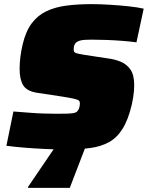

<svg xmlns="http://www.w3.org/2000/svg" viewBox="-20 -716 716 930"><path d="M297 8Q250 8 197 5.5Q144 3 95.5 -1Q47 -5 11 -10L45 -176Q84 -173 122.5 -170Q161 -167 195 -166Q229 -165 253 -165Q282 -165 301 -165.5Q320 -166 331 -167.5Q342 -169 348 -172Q352 -174 354.5 -177Q357 -180 359.5 -184Q362 -188 363.5 -193Q365 -198 366 -203.5Q367 -209 367 -216Q367 -224 362.5 -228.5Q358 -233 339.5 -237.5Q321 -242 276 -249L157 -267Q109 -275 92 -303.5Q75 -332 75 -382Q75 -412 79 -442.5Q83 -473 90 -502Q105 -565 134 -603.5Q163 -642 205.5 -662Q248 -682 303 -689Q358 -696 423 -696Q466 -696 513 -693Q560 -690 603 -685.5Q646 -681 676 -674L641 -511Q612 -515 574 -518Q536 -521 496.5 -522.5Q457 -524 424 -524Q405 -524 391 -523Q377 -522 368 -519.5Q359 -517 353 -513Q348 -510 345 -506Q342 -502 340 -497Q338 -492 337.5 -486.5Q337 -481 337 -474Q337 -463 348 -459Q359 -455 391 -450L503 -433Q536 -429 565 -417Q594 -405 612 -379Q630 -353 630 -304Q630 -292 629 -277.5Q628 -263 625.5 -247Q623 -231 619 -212Q602 -138 574.5 -93.5Q547 -49 508 -27.5Q469 -6 416.5 1Q364 8 297 8ZM116 194V189L254 -14H397L396 -9L318 194Z"/></svg>

Font: Saira SemiExpanded Black
Style: Italic
Weight: 900
Width: 6
Italic angle: -12°
Designer: Hector Gatti with collaboration of the Omnibus-Type team
Foundry: Omnibus-Type
Version: Version 1.101